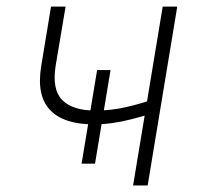

<svg xmlns="http://www.w3.org/2000/svg" viewBox="-20 -566 606 586"><path d="M265.6 -186.5Q174.3 -186.5 132.6 -230.5Q90.8 -274.4 106 -365.7L135.7 -545.9H180.2L149.9 -365.7Q138.2 -293 169.9 -260.7Q201.7 -228.5 271.5 -228.5Q318.4 -228.5 364.5 -239Q410.6 -249.5 460 -266.6L452.6 -222.7Q414.1 -210.4 382.6 -202.4Q351.1 -194.3 323 -190.4Q294.9 -186.5 265.6 -186.5ZM386.2 0 476.6 -545.9H521L430.7 0ZM229 -66.4 276.4 -352.1H317.4L270 -66.4Z"/></svg>

Font: Inter ExtraLight
Style: Italic
Weight: 250
Italic angle: -9.3988°
Designer: Rasmus Andersson
Foundry: rsms
Version: Version 4.001;git-66647c0bb